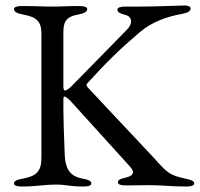

<svg xmlns="http://www.w3.org/2000/svg" viewBox="-20 -675 728 700"><path d="M659 5C676 5 688 2 688 -6C688 -15 678 -19 655 -24C598 -36 588 -47 545 -95L303 -353C296 -360 293 -366 298 -371C368 -448 418 -497 490 -558C536 -597 592 -615 642 -624C665 -628 675 -635 675 -644C675 -651 666 -655 653 -655C640 -655 548 -651 491 -651H437C420 -651 408 -648 408 -640C408 -631 416 -626 439 -620C451 -617 458 -608 458 -597C458 -588 453 -577 443 -567L243 -363C236 -355 223 -345 216 -345C211 -345 211 -359 211 -364V-551C211 -590 215 -613 265 -622C288 -626 298 -633 298 -642C298 -650 286 -653 269 -653C215 -653 210 -651 172 -651C128 -651 114 -653 60 -653C43 -653 31 -650 31 -642C31 -633 41 -626 64 -622C114 -613 131 -597 131 -551V-101C131 -51 114 -33 64 -24C41 -20 31 -15 31 -6C31 2 43 5 60 5C114 5 137 -2 186 -2C224 -2 230 5 284 5C301 5 313 2 313 -6C313 -15 303 -20 280 -24C230 -33 218 -67 216 -110C213 -190 211 -239 211 -302C211 -309 210 -323 215 -323C220 -323 230 -314 238 -306L450 -72C458 -63 465 -55 465 -47C465 -39 457 -32 437 -27C418 -23 410 -19 410 -10C410 -2 422 1 439 1C484 1 495 0 520 0C575 0 600 5 659 5Z"/></svg>

Font: EB Garamond 12
Style: Regular
Weight: 400
Version: Version 0.016+